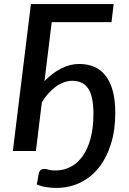

<svg xmlns="http://www.w3.org/2000/svg" viewBox="-20 -740 633 941"><path d="M198 -342.5Q238 -383.5 281 -405Q324 -426.5 368 -426.5Q409 -426.5 441.8 -412.5Q474.5 -398.5 497.5 -369Q520.5 -339.5 532.8 -294.2Q545 -249 545 -187Q545 -102 523.5 -33.8Q502 34.5 463.8 82.2Q425.5 130 372.2 155.5Q319 181 255.5 181Q231.5 181 206.8 177.2Q182 173.5 160.5 164L170 109Q172.5 99.5 179.2 93.8Q186 88 197.5 88Q206 88 218.2 91.8Q230.5 95.5 251.5 95.5Q292 95.5 326.2 77.8Q360.5 60 385.2 25Q410 -10 424 -62Q438 -114 438 -183Q438 -227 431.2 -257.8Q424.5 -288.5 411.2 -307.5Q398 -326.5 378.5 -335.2Q359 -344 333.5 -344Q313 -344 292.2 -336.2Q271.5 -328.5 252.2 -314.2Q233 -300 215.8 -280.5Q198.5 -261 185 -238L156 0H43L131.5 -720H537L526.5 -631.5H233.5Z"/></svg>

Font: Lato SemiBold
Style: Italic
Weight: 600
Italic angle: -7°
Designer: Lukasz Dziedzic with Adam Twardoch and Botio Nikoltchev
Foundry: tyPoland Lukasz Dziedzic
Version: Version 2.015; 2015-08-06; http://www.latofonts.com/